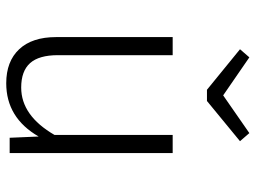

<svg xmlns="http://www.w3.org/2000/svg" viewBox="-122 -687 820 616"><g transform="rotate(90 288.0 -379.0)"><path d="M471 0H422L418 -93Q358 11 247 11Q177 11 138 -30.5Q99 -72 99 -149V-523H157V-155Q157 -94 182.5 -65.5Q208 -37 261 -37Q351 -37 413 -144V-523H471ZM433 -739 304 -633H268L138 -739L164 -769L286 -685L407 -769Z"/></g></svg>

Font: Fira Sans Light
Style: Regular
Weight: 300
Designer: bBox Type GmbH & Carrois Corporate GbR & Edenspiekermann AG
Foundry: bBox Type GmbH & Carrois Corporate GbR & Edenspiekermann AG
Version: Version 4.301